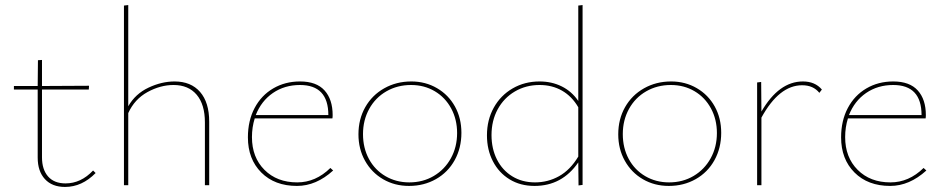

<svg xmlns="http://www.w3.org/2000/svg" viewBox="-20 -732 3734 759"><path d="M358 -48Q304 7 237 7Q186 7 157.5 -24Q129 -55 129 -109V-378H35V-392H129L130 -494L146 -495V-392L332 -393L331 -378H146V-110Q146 -62 170 -34.5Q194 -7 239 -7Q300 -7 348 -58Z M807 -251V0H790V-248Q790 -319 757.5 -357.5Q725 -396 666 -396Q614 -396 563 -368Q512 -340 487 -285V0H470V-710L487 -712V-312Q515 -361 567 -385.5Q619 -410 670 -410Q735 -410 771 -368.5Q807 -327 807 -251Z M1297 -58Q1230 3 1154 3Q1066 3 1013 -50Q960 -103 960 -189Q960 -255 986.5 -305Q1013 -355 1060 -382.5Q1107 -410 1166 -410Q1231 -410 1263 -374.5Q1295 -339 1295 -277Q1295 -268 1294 -264H987Q976 -229 976 -190Q976 -110 1025.5 -60.5Q1075 -11 1155 -11Q1228 -11 1286 -68ZM991 -277H1278Q1278 -396 1166 -396Q1105 -396 1059 -364.5Q1013 -333 991 -277Z M1397 -201Q1397 -261 1424 -308.5Q1451 -356 1499 -383Q1547 -410 1606 -410Q1662 -410 1707.5 -383.5Q1753 -357 1778.5 -311Q1804 -265 1804 -207Q1804 -147 1777.5 -99Q1751 -51 1703.5 -24Q1656 3 1597 3Q1540 3 1494.5 -23.5Q1449 -50 1423 -96.5Q1397 -143 1397 -201ZM1787 -206Q1787 -260 1763.5 -303.5Q1740 -347 1698.5 -371.5Q1657 -396 1605 -396Q1551 -396 1507.5 -371Q1464 -346 1439.5 -301.5Q1415 -257 1415 -202Q1415 -147 1438.5 -103.5Q1462 -60 1504 -35.5Q1546 -11 1598 -11Q1652 -11 1695 -36.5Q1738 -62 1762.5 -106.5Q1787 -151 1787 -206Z M2283 -712V-1L2267 1L2266 -90Q2202 3 2093 3Q2037 3 1994.5 -23Q1952 -49 1928.5 -94.5Q1905 -140 1905 -197Q1905 -258 1932 -306.5Q1959 -355 2006.5 -382.5Q2054 -410 2113 -410Q2161 -410 2200.5 -390.5Q2240 -371 2266 -333V-710ZM2266 -113V-308Q2241 -351 2202 -373.5Q2163 -396 2113 -396Q2059 -396 2015.5 -370.5Q1972 -345 1947.5 -300Q1923 -255 1923 -198Q1923 -144 1944.5 -101.5Q1966 -59 2005 -35Q2044 -11 2095 -11Q2146 -11 2190 -35.5Q2234 -60 2266 -113Z M2424 -201Q2424 -261 2451 -308.5Q2478 -356 2526 -383Q2574 -410 2633 -410Q2689 -410 2734.5 -383.5Q2780 -357 2805.5 -311Q2831 -265 2831 -207Q2831 -147 2804.5 -99Q2778 -51 2730.5 -24Q2683 3 2624 3Q2567 3 2521.5 -23.5Q2476 -50 2450 -96.5Q2424 -143 2424 -201ZM2814 -206Q2814 -260 2790.5 -303.5Q2767 -347 2725.5 -371.5Q2684 -396 2632 -396Q2578 -396 2534.5 -371Q2491 -346 2466.5 -301.5Q2442 -257 2442 -202Q2442 -147 2465.5 -103.5Q2489 -60 2531 -35.5Q2573 -11 2625 -11Q2679 -11 2722 -36.5Q2765 -62 2789.5 -106.5Q2814 -151 2814 -206Z M3229 -378 3219 -365Q3195 -395 3151 -395Q3060 -395 2990 -267V0H2973V-406L2989 -408L2990 -291Q3059 -410 3154 -410Q3202 -410 3229 -378Z M3642 -58Q3575 3 3499 3Q3411 3 3358 -50Q3305 -103 3305 -189Q3305 -255 3331.5 -305Q3358 -355 3405 -382.5Q3452 -410 3511 -410Q3576 -410 3608 -374.5Q3640 -339 3640 -277Q3640 -268 3639 -264H3332Q3321 -229 3321 -190Q3321 -110 3370.5 -60.5Q3420 -11 3500 -11Q3573 -11 3631 -68ZM3336 -277H3623Q3623 -396 3511 -396Q3450 -396 3404 -364.5Q3358 -333 3336 -277Z"/></svg>

Font: Ysabeau Thin
Style: Regular
Weight: 200
Designer: Christian Thalmann (Catharsis Fonts)
Version: Version 0.003